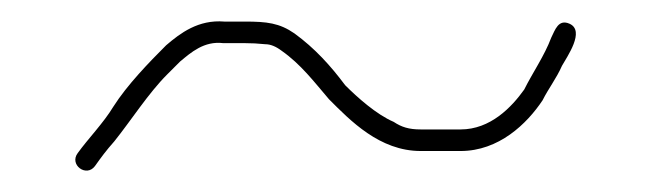

<svg xmlns="http://www.w3.org/2000/svg" viewBox="-20 -362 604 178"><path d="M68 -208C74 -216.4 78.1 -222.1 86 -231C101.4 -250.2 117.6 -275.6 135 -293L147 -305C157 -313.3 169.2 -324.2 187 -322H207C213 -322 219.3 -321.7 226 -321C230.7 -321 235.7 -319 241 -315C258.9 -302.5 271.3 -286 285 -270C304.7 -250.3 331.9 -222 370 -222H407C442.4 -222 468.4 -247.1 483 -269C488.5 -280 495.8 -289.2 501 -301C505.6 -309.3 522.8 -333.4 508 -340C497.6 -344.6 494.6 -334.2 491 -327C484.8 -310.4 473.6 -294.3 466 -279C454.3 -262.6 434.7 -242 407 -242H370C359.1 -242 352.2 -244.2 345 -249C328.9 -255.9 311.2 -271.8 300 -283C286.4 -301.2 271.9 -317.2 253 -331C239 -340.7 227.3 -342 207 -342H188C163.8 -344 147.1 -331.2 134 -320C118.3 -304.3 97.9 -283.3 85 -263C75.9 -247.9 61.7 -233.5 52 -220C44 -209.3 60 -197.3 68 -208Z"/></svg>

Font: HoneyBee
Style: UltLit
Weight: 100
Foundry: Cannot Into Space Fonts
Version: Version 0.89